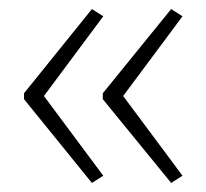

<svg xmlns="http://www.w3.org/2000/svg" viewBox="-20 -488 455 424"><path d="M33 -282 183 -468 208 -452 77 -276 208 -100 183 -84 33 -269ZM207 -282 358 -468 383 -452 252 -276 383 -100 358 -84 207 -269Z"/></svg>

Font: Noto Sans Hebrew SemiCondensed ExtraLight
Style: Regular
Weight: 200
Width: 4
Designer: Monotype Design Team
Foundry: Monotype Imaging Inc.
Version: Version 2.004; ttfautohint (v1.8.4.7-5d5b)